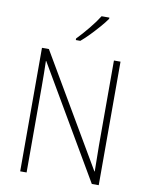

<svg xmlns="http://www.w3.org/2000/svg" viewBox="-101 -1115 842 1093"><g transform="rotate(10 320.0 -568.0)"><path d="M547 -93H507L130 -737H128Q129 -702 129.5 -667Q130 -632 130 -590V-93H93V-807H133L509 -166H511Q511 -201 510 -241.5Q509 -282 509 -314V-807H547ZM441 -1036Q425 -1013 401 -985.5Q377 -958 351 -931Q325 -904 301 -884H275V-893Q307 -926 341 -967.5Q375 -1009 396 -1043H441Z"/></g></svg>

Font: Noto Sans Telugu UI SemiCondensed ExtraLight
Style: Regular
Weight: 200
Width: 4
Designer: Jelle Bosma - Monotype Design Team
Foundry: Monotype Imaging Inc.
Version: Version 2.005; ttfautohint (v1.8.4.7-5d5b)